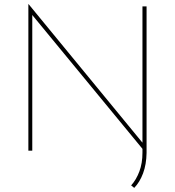

<svg xmlns="http://www.w3.org/2000/svg" viewBox="-20 -733 851 934"><path d="M693 11Q692 67 676 110Q660 153 633 181L618 169Q643 141 658 101Q673 61 673 10V-9L137 -660V0H118V-713H119L673 -39V-67V-66V-702H693Z"/></svg>

Font: Synthetic Thin
Style: Regular
Weight: 100
Designer: Santiago Orozco
Foundry: Typemade
Version: Version 2.000; ttfautohint (v1.8.4.7-5d5b)